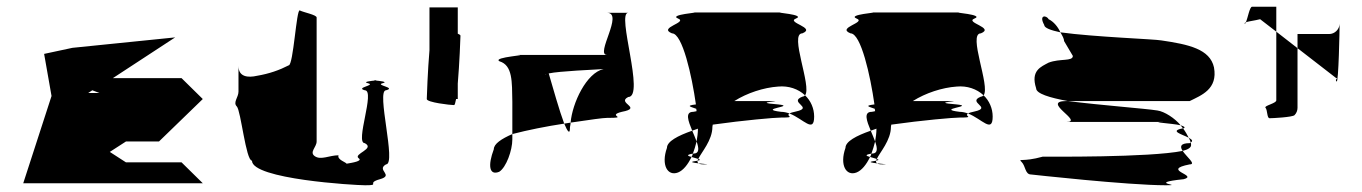

<svg xmlns="http://www.w3.org/2000/svg" viewBox="-20 -732 4044 570"><path d="M49 -188H582L519 -250H354L306 -281L354 -312H452L582 -438L519 -500H315L500 -621L195 -590L111 -572L133 -447ZM242 -456C242 -456 254 -464 254 -464C254 -464 275 -456 275 -456Z M683 -416C695 -404 710 -255 728 -255C728 -200 1033 -182 1064 -182C1112 -182 1065 -188 1108 -200C1151 -212 1096 -227 1126 -244C1158 -244 1096 -464 1126 -464C1158 -472 1092 -479 1116 -485C1134 -489 1106 -492 1094 -493C1083 -492 1055 -489 1072 -485C1098 -479 1033 -472 1063 -464C1095 -464 1033 -307 1063 -307C1095 -290 1027 -275 1045 -262C1057 -254 1027 -249 1009 -246C1008 -250 980 -258 985 -271C958 -271 933 -256 915 -268C897 -280 920 -295 920 -312V-680C920 -688 882 -695 870 -701C860 -707 851 -538 837 -538C810 -524 779 -513 743 -507C717 -501 688 -503 688 -536V-460C688 -443 671 -428 683 -416ZM1094 -493C1089 -494 1087 -494 1094 -494C1101 -494 1099 -494 1094 -493Z M1247 -438C1247 -428 1317 -420 1328 -420C1330 -420 1332 -427 1334 -438H1339V-484C1344 -542 1347 -620 1347 -626C1347 -628 1344 -630 1339 -632V-710H1255V-583C1250 -525 1247 -444 1247 -438Z M1446 -289C1428 -241 1432 -210 1462 -222C1483 -235 1501 -286 1501 -318V-334C1469 -320 1446 -305 1446 -289ZM1463 -550C1439 -563 1564 -569 1511 -569H1782C1746 -569 1833 -694 1782 -694H1845C1809 -694 1896 -444 1845 -444C1809 -426 1890 -412 1826 -400C1778 -388 1851 -382 1782 -382C1770 -382 1735 -377 1674 -368C1679 -426 1721 -516 1772 -527C1744 -525 1641 -521 1609 -514C1621 -473 1641 -402 1655 -365C1602 -357 1547 -346 1501 -334V-430C1500 -490 1502 -538 1463 -550ZM1601 -509V-512C1600 -511 1600 -510 1601 -509ZM1655 -365C1665 -341 1672 -332 1672 -352C1672 -357 1674 -362 1674 -368C1669 -367 1660 -366 1655 -365Z M1960 -293C1942 -242 1962 -208 1993 -220C2008 -226 2022 -243 2033 -266C2022 -269 2015 -272 2037 -276C2041 -287 2045 -299 2048 -312C2044 -322 2040 -333 2035 -344C1992 -329 1960 -312 1960 -293ZM1975 -633C1932 -650 2023 -665 1993 -677C1963 -689 2063 -695 2038 -695H2299C2273 -695 2374 -689 2343 -677C2313 -665 2404 -650 2362 -633C2322 -633 2391 -475 2370 -449C2350 -468 2321 -478 2290 -475C2247 -472 2198 -456 2160 -432H2262C2328 -432 2199 -429 2290 -422C2348 -416 2224 -409 2299 -400C2307 -400 2316 -398 2324 -395C2310 -387 2347 -383 2299 -383C2280 -383 2189 -375 2096 -362C2096 -360 2095 -358 2095 -356C2095 -315 2062 -280 2053 -260C2048 -262 2039 -264 2033 -266C2035 -269 2036 -272 2037 -276H2038C2057 -276 2055 -292 2048 -312C2050 -324 2052 -337 2052 -350C2046 -348 2041 -346 2035 -344C2023 -373 2013 -400 2038 -400C2042 -401 2046 -401 2048 -402C2048 -404 2047 -407 2047 -409C2035 -414 2011 -418 2046 -422C2034 -507 2006 -633 1975 -633ZM2046 -254C2048 -254 2050 -255 2051 -255C2050 -252 2051 -249 2054 -247C2038 -249 2024 -251 2046 -254ZM2051 -255C2061 -257 2059 -258 2053 -260C2052 -258 2051 -257 2051 -255ZM2054 -247C2057 -245 2061 -244 2069 -244C2092 -244 2072 -245 2054 -247ZM2324 -395C2365 -379 2397 -335 2397 -386C2397 -410 2387 -433 2370 -449C2368 -447 2365 -445 2362 -445C2319 -428 2398 -413 2343 -401C2333 -399 2327 -397 2324 -395Z M2490 -293C2472 -242 2492 -208 2523 -220C2538 -226 2552 -243 2563 -266C2552 -269 2545 -272 2567 -276C2571 -287 2575 -299 2578 -312C2574 -322 2570 -333 2565 -344C2522 -329 2490 -312 2490 -293ZM2505 -633C2462 -650 2553 -665 2523 -677C2493 -689 2593 -695 2568 -695H2829C2803 -695 2904 -689 2873 -677C2843 -665 2934 -650 2892 -633C2852 -633 2921 -475 2900 -449C2880 -468 2851 -478 2820 -475C2777 -472 2728 -456 2690 -432H2792C2858 -432 2729 -429 2820 -422C2878 -416 2754 -409 2829 -400C2837 -400 2846 -398 2854 -395C2840 -387 2877 -383 2829 -383C2810 -383 2719 -375 2626 -362C2626 -360 2625 -358 2625 -356C2625 -315 2592 -280 2583 -260C2578 -262 2569 -264 2563 -266C2565 -269 2566 -272 2567 -276H2568C2587 -276 2585 -292 2578 -312C2580 -324 2582 -337 2582 -350C2576 -348 2571 -346 2565 -344C2553 -373 2543 -400 2568 -400C2572 -401 2576 -401 2578 -402C2578 -404 2577 -407 2577 -409C2565 -414 2541 -418 2576 -422C2564 -507 2536 -633 2505 -633ZM2576 -254C2578 -254 2580 -255 2581 -255C2580 -252 2581 -249 2584 -247C2568 -249 2554 -251 2576 -254ZM2581 -255C2591 -257 2589 -258 2583 -260C2582 -258 2581 -257 2581 -255ZM2584 -247C2587 -245 2591 -244 2599 -244C2622 -244 2602 -245 2584 -247ZM2854 -395C2895 -379 2927 -335 2927 -386C2927 -410 2917 -433 2900 -449C2898 -447 2895 -445 2892 -445C2849 -428 2928 -413 2873 -401C2863 -399 2857 -397 2854 -395Z M3013 -251C3025 -239 3023 -214 3041 -214C3041 -214 3328 -182 3441 -182C3501 -182 3378 -188 3494 -200C3540 -212 3424 -227 3512 -244C3532 -244 3503 -266 3491 -284C3392 -264 3091 -267 3076 -267C3015 -250 3001 -263 3013 -251ZM3056 -470C3056 -454 3096 -442 3150 -432H3512C3546 -449 3596 -467 3584 -532C3572 -586 3510 -600 3428 -612C3407 -616 3230 -622 3128 -636C3134 -626 3139 -617 3139 -610L3165 -566C3165 -549 3127 -559 3093 -546C3071 -534 3039 -523 3056 -470ZM3080 -658C3063 -689 3087 -687 3093 -675C3108 -668 3121 -652 3128 -636C3100 -642 3080 -649 3080 -658ZM3146 -370C3199 -370 3068 -432 3146 -432H3150C3253 -419 3378 -410 3416 -404C3437 -401 3468 -381 3485 -360C3460 -366 3380 -370 3441 -370ZM3485 -360C3487 -357 3490 -354 3492 -351H3494C3500 -354 3495 -357 3485 -360ZM3491 -284C3483 -296 3483 -307 3512 -307C3513 -308 3514 -308 3515 -309C3516 -306 3516 -303 3516 -301C3516 -294 3507 -288 3491 -284ZM3492 -351C3499 -342 3505 -331 3509 -323C3491 -333 3449 -343 3492 -351ZM3509 -323C3512 -318 3514 -313 3515 -309C3523 -314 3518 -318 3509 -323Z M3675 -662C3676 -661 3678 -663 3679 -666C3676 -665 3674 -663 3675 -662ZM3679 -666C3684 -678 3690 -712 3697 -712H3769V-638L3721 -675C3706 -671 3687 -669 3679 -666ZM3737 -412C3743 -406 3741 -381 3749 -381C3758 -381 3816 -384 3823 -390C3829 -396 3832 -404 3832 -412V-589L3769 -638V-434C3769 -425 3731 -418 3737 -412ZM3832 -589V-631H3926C3942 -631 3956 -644 3957 -661C3957 -647 3954 -484 3948 -490C3941 -497 3955 -500 3947 -500ZM3957 -662C3957 -662 3957 -661 3957 -661C3957 -661 3957 -662 3957 -662Z"/></svg>

Font: bitstorm
Style: suext
Weight: 400
Version: Version 0.2